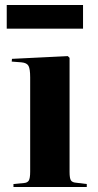

<svg xmlns="http://www.w3.org/2000/svg" viewBox="-20 -750 392 770"><path d="M34 0V-12L76 -16Q90 -17 95.5 -26Q101 -35 101 -62V-440Q101 -473 94.5 -485.5Q88 -498 66 -500L27 -503L28 -514L252 -525L259 -518V-60Q259 -35 264.5 -26.5Q270 -18 287 -17L328 -12V0ZM7 -635V-730H313V-635Z"/></svg>

Font: Literata 72pt
Style: Bold
Weight: 700
Designer: Latin by Veronika Burian and Jose Scaglione. Greek by Irene Vlachou. Cyrillic by Vera Evstafieva.
Foundry: TypeTogether
Version: Version 3.002